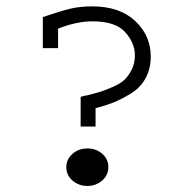

<svg xmlns="http://www.w3.org/2000/svg" viewBox="-20 -579 626 615"><path d="M117.2 -424.8V-524.4Q174.8 -543.9 205.6 -551.3Q236.3 -558.6 275.4 -558.6Q363.3 -558.6 413.1 -511.7Q462.9 -464.8 462.9 -398.4Q462.9 -358.4 445.8 -327.6Q428.7 -296.9 397.5 -278.3Q366.2 -259.8 342.8 -250.5Q319.3 -241.2 286.1 -232.4V-173.8H238.3V-268.6Q249 -272.5 257.8 -273.4Q286.1 -280.3 300.3 -284.7Q314.5 -289.1 339.4 -299.8Q364.3 -310.5 377.4 -322.3Q390.6 -334 401.4 -355Q412.1 -376 412.1 -401.4Q412.1 -441.4 380.9 -476.1Q349.6 -510.7 276.4 -510.7Q225.6 -510.7 166 -487.3V-424.8ZM327.1 -43.9Q327.1 -17.6 307.1 -0.5Q287.1 16.6 259.8 16.6Q232.4 16.6 212.4 -0.5Q192.4 -17.6 192.4 -43.9Q192.4 -68.4 211.9 -85.9Q231.4 -103.5 259.8 -103.5Q288.1 -103.5 307.6 -86.4Q327.1 -69.3 327.1 -43.9Z"/></svg>

Font: Thabit
Style: Regular
Weight: 500
Designer: Regenerated by Nadim Shaikli
Foundry: MAK Alagha
Version: 0.01